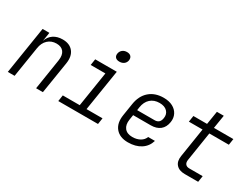

<svg xmlns="http://www.w3.org/2000/svg" viewBox="-63 -1349 2525 1934"><g transform="rotate(30 1200.0 -382.0)"><path d="M53 0 140 -550H219L203 -448Q220 -501 263.5 -530.5Q307 -560 370 -560Q452 -560 493 -508.5Q534 -457 520 -369L461 0H382L438 -356Q448 -422 421 -457.5Q394 -493 337 -493Q278 -493 238 -456Q198 -419 188 -353L132 0Z M640 0 651 -72H848L912 -478H741L752 -550H1003L927 -72H1113L1102 0ZM974 -651Q943 -651 927.5 -667Q912 -683 916 -711Q921 -740 942 -757Q963 -774 994 -774Q1025 -774 1040.5 -757Q1056 -740 1052 -711Q1047 -683 1026 -667Q1005 -651 974 -651Z M1454 10Q1358 10 1310 -48Q1262 -106 1278 -205L1300 -345Q1316 -448 1380.5 -504Q1445 -560 1545 -560Q1607 -560 1650.5 -537Q1694 -514 1714.5 -473.5Q1735 -433 1727 -383Q1717 -319 1676 -286.5Q1635 -254 1569 -254H1364L1355 -197Q1345 -133 1374.5 -96Q1404 -59 1466 -59Q1517 -59 1554.5 -80.5Q1592 -102 1605 -139H1684Q1663 -68 1603 -29Q1543 10 1454 10ZM1374 -318H1579Q1606 -318 1624 -333.5Q1642 -349 1647 -383Q1655 -431 1624.5 -462.5Q1594 -494 1535 -494Q1471 -494 1430 -457Q1389 -420 1379 -353Z M2111 0Q2044 0 2011 -37.5Q1978 -75 1989 -140L2042 -478H1883L1894 -550H2053L2078 -705H2158L2133 -550H2359L2348 -478H2121L2068 -140Q2063 -108 2077.5 -90Q2092 -72 2122 -72H2278L2267 0Z"/></g></svg>

Font: JetBrains Mono NL Light
Style: Italic
Weight: 300
Italic angle: -9°
Designer: Philipp Nurullin, Konstantin Bulenkov
Foundry: JetBrains
Version: Version 2.304; ttfautohint (v1.8.4.7-5d5b)